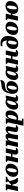

<svg xmlns="http://www.w3.org/2000/svg" viewBox="3672 -4482 1050 8434"><g transform="rotate(-90 4197.0 -265.0)"><path d="M20 0 101 -380Q106 -403 109 -418.5Q112 -434 112 -444Q112 -475 71 -475H51L64 -536H329L280 -308H314L417 -405Q445 -431 445 -452Q445 -475 401 -475L414 -536H659L646 -475Q624 -475 606.5 -470Q589 -465 566.5 -450Q544 -435 507 -405L455 -364L536 -128Q551 -85 567 -73Q583 -61 595 -61H598L585 0H525Q463 0 428 -10.5Q393 -21 374 -46.5Q355 -72 341 -115L300 -243H267L215 0Z M875 10Q773 10 709 -43Q645 -96 645 -202Q645 -259 666.5 -319.5Q688 -380 731 -431Q774 -482 840 -514Q906 -546 995 -546Q1097 -546 1161 -493.5Q1225 -441 1225 -334Q1225 -277 1203.5 -216.5Q1182 -156 1139 -105Q1096 -54 1030 -22Q964 10 875 10ZM903 -52Q930 -52 952.5 -80Q975 -108 991.5 -153.5Q1008 -199 1016.5 -252.5Q1025 -306 1025 -357Q1025 -426 1010.5 -454.5Q996 -483 967 -483Q940 -483 917.5 -455Q895 -427 878.5 -381.5Q862 -336 853.5 -283Q845 -230 845 -179Q845 -110 860 -81Q875 -52 903 -52Z M1768 10Q1709 10 1677 -7.5Q1645 -25 1632.5 -52.5Q1620 -80 1620 -110Q1620 -138 1626 -165L1643 -243H1518L1466 0H1271L1352 -380Q1357 -403 1360 -418.5Q1363 -434 1363 -444Q1363 -475 1322 -475H1302L1315 -536H1580L1531 -308H1656L1705 -536H1900L1832 -218Q1825 -188 1821 -164.5Q1817 -141 1817 -120Q1817 -102 1825 -92.5Q1833 -83 1845 -83Q1860 -83 1871.5 -89Q1883 -95 1898 -106L1925 -68Q1900 -39 1865 -14.5Q1830 10 1768 10Z M2760 10Q2702 10 2670 -6.5Q2638 -23 2625.5 -48Q2613 -73 2613 -100Q2613 -116 2614 -132.5Q2615 -149 2619 -165L2644 -287Q2649 -313 2654.5 -343.5Q2660 -374 2660 -392Q2660 -409 2656.5 -427Q2653 -445 2634 -445Q2613 -445 2592.5 -421Q2572 -397 2555.5 -362.5Q2539 -328 2528 -294.5Q2517 -261 2514 -241L2506 -190Q2501 -156 2494 -102.5Q2487 -49 2483 0H2283Q2289 -51 2300 -110.5Q2311 -170 2321 -222L2334 -286Q2344 -333 2346 -360Q2348 -387 2348 -392Q2348 -409 2345 -427Q2342 -445 2325 -445Q2304 -445 2285 -425.5Q2266 -406 2250 -375.5Q2234 -345 2222 -310.5Q2210 -276 2204 -247L2151 0H1956L2037 -380Q2042 -403 2045 -418.5Q2048 -434 2048 -444Q2048 -475 2007 -475H1987L2000 -536H2241L2242 -443H2245Q2289 -499 2334 -522.5Q2379 -546 2431 -546Q2492 -546 2518 -516Q2544 -486 2546 -436V-431H2549Q2584 -488 2630.5 -517Q2677 -546 2739 -546Q2805 -546 2834 -514Q2863 -482 2863 -434Q2863 -415 2858 -385.5Q2853 -356 2845 -319L2818 -192Q2812 -164 2811 -148Q2810 -132 2810 -120Q2810 -83 2837 -83Q2852 -83 2863.5 -89Q2875 -95 2890 -106L2917 -68Q2892 -39 2857 -14.5Q2822 10 2760 10Z M2891 240 3029 -402Q3031 -413 3033 -424Q3035 -435 3035 -443Q3035 -475 2994 -475H2974L2987 -536H3221L3194 -403H3202Q3226 -448 3253 -480Q3280 -512 3316 -529Q3352 -546 3403 -546Q3473 -546 3517.5 -499.5Q3562 -453 3562 -365Q3562 -301 3541 -235Q3520 -169 3478.5 -113.5Q3437 -58 3376.5 -24Q3316 10 3238 10Q3177 10 3137 -6Q3136 1 3134 12.5Q3132 24 3130 35L3116 106Q3113 122 3112 130.5Q3111 139 3111 147Q3111 166 3122 172.5Q3133 179 3161 179H3208L3199 240ZM3212 -58Q3246 -58 3273.5 -86.5Q3301 -115 3321 -161Q3341 -207 3352 -260Q3363 -313 3363 -362Q3363 -401 3353.5 -427Q3344 -453 3318 -453Q3297 -453 3277 -434Q3257 -415 3240.5 -385Q3224 -355 3212 -322Q3200 -289 3194 -261L3155 -78Q3178 -58 3212 -58Z M3753 10Q3703 10 3668.5 -14Q3634 -38 3616 -79.5Q3598 -121 3598 -173Q3598 -220 3611.5 -271.5Q3625 -323 3652 -371.5Q3679 -420 3718.5 -459.5Q3758 -499 3810 -522.5Q3862 -546 3926 -546Q3975 -546 4017.5 -535.5Q4060 -525 4084 -512L4144 -536H4218L4149 -218Q4142 -188 4138 -164Q4134 -140 4134 -120Q4134 -102 4142 -92.5Q4150 -83 4162 -83Q4177 -83 4188.5 -89Q4200 -95 4215 -106L4242 -68Q4217 -39 4181 -14.5Q4145 10 4083 10Q4016 10 3984.5 -17Q3953 -44 3953 -90Q3953 -101 3953.5 -108Q3954 -115 3955 -120H3949Q3928 -81 3902.5 -51.5Q3877 -22 3841.5 -6Q3806 10 3753 10ZM3836 -83Q3862 -83 3888 -112Q3914 -141 3935 -188Q3956 -235 3968 -288L4006 -455Q3994 -467 3978.5 -472.5Q3963 -478 3951 -478Q3920 -478 3895.5 -456.5Q3871 -435 3853 -400.5Q3835 -366 3822.5 -325Q3810 -284 3804 -244Q3798 -204 3798 -173Q3798 -120 3807.5 -101.5Q3817 -83 3836 -83Z M4527 10Q4459 10 4406 -16Q4353 -42 4322.5 -97.5Q4292 -153 4292 -243Q4292 -276 4297 -314Q4302 -352 4312 -394Q4339 -502 4383 -574Q4427 -646 4498.5 -684.5Q4570 -723 4679 -730Q4742 -734 4776.5 -738.5Q4811 -743 4825.5 -750.5Q4840 -758 4843 -770H4903Q4894 -704 4873 -662Q4852 -620 4807 -599Q4762 -578 4680 -573Q4602 -568 4550.5 -557Q4499 -546 4467 -525Q4435 -504 4415.5 -469.5Q4396 -435 4383 -383H4387Q4421 -442 4481 -474Q4541 -506 4622 -506Q4724 -506 4788 -456.5Q4852 -407 4852 -306Q4852 -253 4831.5 -197.5Q4811 -142 4770.5 -95Q4730 -48 4669 -19Q4608 10 4527 10ZM4535 -52Q4561 -52 4582.5 -77.5Q4604 -103 4619.5 -145Q4635 -187 4643.5 -236Q4652 -285 4652 -332Q4652 -393 4637.5 -418Q4623 -443 4594 -443Q4567 -443 4545 -417.5Q4523 -392 4507 -350.5Q4491 -309 4482.5 -260Q4474 -211 4474 -164Q4474 -103 4489.5 -77.5Q4505 -52 4535 -52Z M5053 10Q5003 10 4968.5 -14Q4934 -38 4916 -79.5Q4898 -121 4898 -173Q4898 -220 4911.5 -271.5Q4925 -323 4952 -371.5Q4979 -420 5018.5 -459.5Q5058 -499 5110 -522.5Q5162 -546 5226 -546Q5275 -546 5317.5 -535.5Q5360 -525 5384 -512L5444 -536H5518L5449 -218Q5442 -188 5438 -164Q5434 -140 5434 -120Q5434 -102 5442 -92.5Q5450 -83 5462 -83Q5477 -83 5488.5 -89Q5500 -95 5515 -106L5542 -68Q5517 -39 5481 -14.5Q5445 10 5383 10Q5316 10 5284.5 -17Q5253 -44 5253 -90Q5253 -101 5253.5 -108Q5254 -115 5255 -120H5249Q5228 -81 5202.5 -51.5Q5177 -22 5141.5 -6Q5106 10 5053 10ZM5136 -83Q5162 -83 5188 -112Q5214 -141 5235 -188Q5256 -235 5268 -288L5306 -455Q5294 -467 5278.5 -472.5Q5263 -478 5251 -478Q5220 -478 5195.5 -456.5Q5171 -435 5153 -400.5Q5135 -366 5122.5 -325Q5110 -284 5104 -244Q5098 -204 5098 -173Q5098 -120 5107.5 -101.5Q5117 -83 5136 -83Z M6070 10Q6011 10 5979 -7.5Q5947 -25 5934.5 -52.5Q5922 -80 5922 -110Q5922 -138 5928 -165L5945 -243H5820L5768 0H5573L5654 -380Q5659 -403 5662 -418.5Q5665 -434 5665 -444Q5665 -475 5624 -475H5604L5617 -536H5882L5833 -308H5958L6007 -536H6202L6134 -218Q6127 -188 6123 -164.5Q6119 -141 6119 -120Q6119 -102 6127 -92.5Q6135 -83 6147 -83Q6162 -83 6173.5 -89Q6185 -95 6200 -106L6227 -68Q6202 -39 6167 -14.5Q6132 10 6070 10Z M6489 10Q6372 10 6315.5 -48Q6259 -106 6259 -205Q6259 -262 6278 -316.5Q6297 -371 6332 -415Q6367 -459 6416.5 -484.5Q6466 -510 6527 -510Q6554 -510 6582.5 -503Q6611 -496 6634 -478Q6631 -541 6616.5 -589Q6602 -637 6570.5 -664.5Q6539 -692 6488 -692Q6463 -692 6435 -687Q6407 -682 6393 -676L6378 -747Q6396 -755 6432.5 -762.5Q6469 -770 6518 -770Q6604 -770 6676 -733.5Q6748 -697 6791.5 -624.5Q6835 -552 6835 -445Q6835 -309 6793.5 -206.5Q6752 -104 6675 -47Q6598 10 6489 10ZM6520 -52Q6545 -52 6565 -79.5Q6585 -107 6599.5 -153.5Q6614 -200 6622.5 -259.5Q6631 -319 6632 -384Q6620 -413 6601 -426Q6582 -439 6564 -439Q6522 -439 6491 -377.5Q6460 -316 6460 -188Q6460 -118 6475 -85Q6490 -52 6520 -52Z M7108 10Q7006 10 6942 -43Q6878 -96 6878 -202Q6878 -259 6899.5 -319.5Q6921 -380 6964 -431Q7007 -482 7073 -514Q7139 -546 7228 -546Q7330 -546 7394 -493.5Q7458 -441 7458 -334Q7458 -277 7436.5 -216.5Q7415 -156 7372 -105Q7329 -54 7263 -22Q7197 10 7108 10ZM7136 -52Q7163 -52 7185.5 -80Q7208 -108 7224.5 -153.5Q7241 -199 7249.5 -252.5Q7258 -306 7258 -357Q7258 -426 7243.5 -454.5Q7229 -483 7200 -483Q7173 -483 7150.5 -455Q7128 -427 7111.5 -381.5Q7095 -336 7086.5 -283Q7078 -230 7078 -179Q7078 -110 7093 -81Q7108 -52 7136 -52Z M7504 0 7585 -380Q7590 -403 7593 -418.5Q7596 -434 7596 -444Q7596 -475 7555 -475H7535L7548 -536H7813L7764 -308H7819Q7838 -369 7880.5 -423.5Q7923 -478 7989 -512Q8055 -546 8145 -546Q8244 -546 8306 -493.5Q8368 -441 8368 -334Q8368 -277 8347 -216.5Q8326 -156 8283.5 -105Q8241 -54 8176.5 -22Q8112 10 8025 10Q7926 10 7864 -42.5Q7802 -95 7802 -202Q7802 -222 7805 -243H7751L7699 0ZM8053 -52Q8079 -52 8100.5 -80.5Q8122 -109 8137 -155.5Q8152 -202 8160 -256.5Q8168 -311 8168 -362Q8168 -428 8155.5 -455.5Q8143 -483 8117 -483Q8090 -483 8068.5 -454.5Q8047 -426 8032.5 -380Q8018 -334 8010 -279.5Q8002 -225 8002 -174Q8002 -108 8014.5 -80Q8027 -52 8053 -52Z"/></g></svg>

Font: Noto Serif Black
Style: Italic
Weight: 900
Italic angle: -12°
Designer: Monotype Design Team
Foundry: Monotype Imaging Inc.
Version: Version 2.013